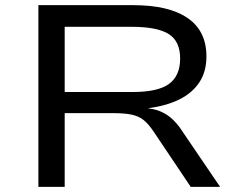

<svg xmlns="http://www.w3.org/2000/svg" viewBox="-20 -725 927 745"><path d="M129 0V-705H497Q635 -705 708 -655Q781 -605 781 -506Q781 -447 753.5 -405.5Q726 -364 675.5 -339Q625 -314 554 -305L559 -304L572 -302Q602 -296 627.5 -279.5Q653 -263 677 -231L834 0H720L575 -216Q556 -244 537.5 -259Q519 -274 491.5 -280Q464 -286 419 -286H231V0ZM231 -368H495Q593 -368 636 -399.5Q679 -431 679 -498Q679 -565 634.5 -593Q590 -621 490 -621H231Z"/></svg>

Font: Nunito Sans 7pt Expanded
Style: Regular
Weight: 400
Width: 7
Designer: Vernon Adams
Foundry: Vernon Adams
Version: Version 3.101;gftools[0.9.27]